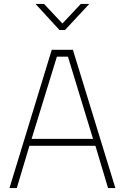

<svg xmlns="http://www.w3.org/2000/svg" viewBox="-20 -952 631 972"><path d="M564 0H527L463 -214H129L65 0H28L242 -700H349ZM451 -249 324 -665H268L140 -249ZM309 -800H281L160 -932H203L296 -833L389 -932H432Z"/></svg>

Font: Storia Sans Thin
Style: Regular
Weight: 100
Designer: Accademia di Belle Arti di Urbino and others
Foundry: Accademia di Belle Arti di Urbino and others.
Version: Version 60.001;May 25, 2020;FontCreator 12.0.0.2522 64-bit